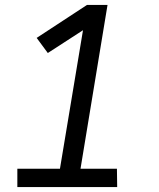

<svg xmlns="http://www.w3.org/2000/svg" viewBox="-20 -755 640 775"><path d="M50 0V-74H222L315 -633L173 -541L128 -602L331 -735H414L305 -74H452L453 0Z"/></svg>

Font: Iosevka Etoile
Style: Italic
Weight: 400
Italic angle: -9°
Designer: Belleve Invis
Foundry: Belleve Invis
Version: Version 22.1.2; ttfautohint (v1.8.4)